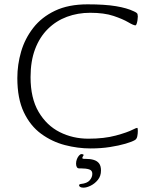

<svg xmlns="http://www.w3.org/2000/svg" viewBox="-20 -672 711 886"><path d="M398 13Q339 13 279.5 -2.5Q220 -18 170 -54.5Q120 -91 90 -154Q60 -217 60 -312Q60 -374 77.5 -434Q95 -494 133.5 -543.5Q172 -593 234 -622.5Q296 -652 384 -652Q464 -652 515 -643.5Q566 -635 597 -620Q613 -613 614.5 -607Q616 -601 616 -596Q616 -589 614.5 -579Q613 -569 610.5 -562Q608 -555 605 -555Q596 -555 571.5 -569.5Q547 -584 504 -598.5Q461 -613 396 -613Q339 -613 289 -594.5Q239 -576 201 -538.5Q163 -501 142 -445.5Q121 -390 121 -316Q121 -219 158 -156Q195 -93 255.5 -62.5Q316 -32 388 -32Q461 -32 514.5 -46.5Q568 -61 593 -74Q609 -82 613 -82Q616 -82 616 -68Q616 -55 613.5 -43Q611 -31 603 -26Q590 -18 559.5 -9Q529 0 487.5 6.5Q446 13 398 13ZM365 194Q356 194 350.5 191Q345 188 345 183Q345 178 353 177Q382 174 394 160Q406 146 406 130Q406 114 391 109.5Q376 105 353 105H345Q338 105 334.5 99Q331 93 331 83Q331 72 335 62Q339 52 345 45.5Q351 39 356 39Q359 39 362.5 40Q366 41 366 44Q366 45 363 49Q360 53 360 57Q360 61 367 61H374Q397 61 413 66Q429 71 437.5 82.5Q446 94 446 115Q446 140 432 157.5Q418 175 399 184.5Q380 194 365 194Z"/></svg>

Font: Briem Hand Thin
Style: Regular
Weight: 100
Designer: Gunnlaugur SE Briem, Eben Sorkin
Foundry: Sorkin Type Co.
Version: Version 1.003